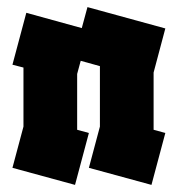

<svg xmlns="http://www.w3.org/2000/svg" viewBox="-20 -520 500 540"><path d="M191 0 15 -48 46 -164V-330L15 -338L54 -484L210 -441L226 -500L445 -440L412 -316V-155L445 -146L406 0L230 -48L261 -164V-334L207 -349L197 -312V-155L230 -146Z"/></svg>

Font: Blaka Ink
Style: Regular
Weight: 400
Designer: Mohamed Gaber
Foundry: Kief Type Foundry
Version: Version 1.003; ttfautohint (v1.8.4.7-5d5b)